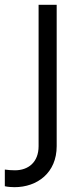

<svg xmlns="http://www.w3.org/2000/svg" viewBox="-83 -556 332 796"><path d="M-23 220C72 220 152 160 152 50V-536H77V50C77 117 34 150 -21 150C-35 150 -49 149 -63 147V216C-52 219 -32 220 -23 220Z"/></svg>

Font: Plus Jakarta Sans
Style: Regular
Weight: 400
Designer: Gumpita Rahayu
Foundry: Tokotype
Version: Version 2.071;gftools[0.9.30]